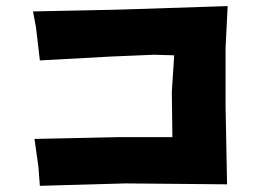

<svg xmlns="http://www.w3.org/2000/svg" viewBox="-20 -639 877 628"><path d="M87.9 -601.6 97.7 -549.8 110.4 -441.4 343.8 -454.1 484.4 -460 549.8 -458 542 -338.9 543.9 -190.4H365.2L92.8 -184.6L105.5 -94.7L110.4 -31.2L390.6 -39.1L722.7 -36.1L717.8 -289.1V-482.4L724.6 -619.1L365.2 -607.4L178.7 -603.5Z"/></svg>

Font: MaokenAssortedSans-TC
Style: Regular
Weight: 500
Version: Version 0.83